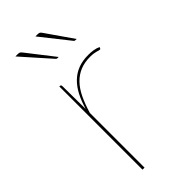

<svg xmlns="http://www.w3.org/2000/svg" viewBox="-228 -754 800 800"><g transform="rotate(-45 172.0 -354.0)"><path d="M51 0ZM92 0V-490H95Q102 -490 102 -482L103.5 -346.5Q114 -382.5 128.8 -410.8Q143.5 -439 163.8 -458.5Q184 -478 210.2 -488Q236.5 -498 270 -498Q284.5 -498 299.8 -495.8Q315 -493.5 327 -487L325 -483Q324 -481.5 323.2 -480.2Q322.5 -479 320 -479Q317.5 -479 313.5 -480.2Q309.5 -481.5 303.8 -483Q298 -484.5 289.8 -485.8Q281.5 -487 270 -487Q237 -487 211.5 -476.5Q186 -466 166 -445.5Q146 -425 131 -394Q116 -363 104 -322V0ZM180 -708Q188.5 -708 192.5 -706Q196.5 -704 201 -697L283 -579H276Q270.5 -579 268 -583L169 -708ZM64 -708Q72.5 -708 76 -706Q79.5 -704 85 -697L177 -579H170Q164.5 -579 162 -583L51 -708Z"/></g></svg>

Font: Lato Hairline
Style: Regular
Weight: 100
Designer: Lukasz Dziedzic
Foundry: tyPoland Lukasz Dziedzic
Version: Version 2.007; 2014-02-27